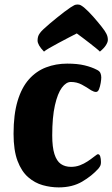

<svg xmlns="http://www.w3.org/2000/svg" viewBox="-20 -800 488 833"><path d="M234.7 13Q200 13 165.5 3.4Q131 -6.2 102.2 -31.2Q73.4 -56.2 56.1 -101.9Q38.8 -147.7 38.8 -219.7Q38.8 -303.5 56.3 -361.8Q73.8 -420.2 105.6 -455.9Q137.3 -491.5 179.9 -507.7Q222.4 -524 271.5 -524Q316 -524 347.2 -516.4Q378.3 -508.8 400.1 -497.3Q411.9 -491.8 415.6 -483.2Q419.4 -474.5 419.4 -464Q419.4 -455.2 416.9 -440.2Q414.4 -425.2 409.7 -413.1Q405.1 -401.1 396.3 -401.1Q387.6 -401.1 375.3 -408.3Q356.4 -421.4 334.9 -432.9Q313.4 -444.4 287.5 -444.4Q266.8 -444.4 248.4 -419.6Q230 -394.8 218.3 -343.3Q206.6 -291.9 206.6 -212.6Q206.6 -161.7 216.2 -131.5Q225.8 -101.4 243.9 -88.7Q262.1 -76.1 288.2 -76.1Q308.6 -76.1 326.5 -82.8Q344.3 -89.5 360.3 -100.1Q376.2 -110.7 388.5 -120.5Q397 -126.5 399.6 -128.7Q402.2 -130.9 405.2 -130.9Q411.8 -130.9 414.9 -121.3Q418 -111.7 418 -96.6Q418 -87.4 415.5 -81.7Q413 -76.1 407.2 -68.8Q379 -37.1 336.4 -12Q293.8 13 234.7 13ZM170.9 -576.1Q156.3 -591 149.7 -602.9Q143 -614.8 143 -624Q143 -631.8 144.9 -640Q146.8 -648.1 153.3 -656.6Q157.3 -662.6 168.4 -673.2Q179.5 -683.8 194.6 -696.5Q209.7 -709.2 226.3 -722.7Q242.9 -736.1 258.4 -748Q273.9 -759.8 285.7 -767.6Q296.5 -774.6 302.4 -777.5Q308.3 -780.4 316.6 -780.4Q324.6 -780.4 330 -777.5Q335.4 -774.6 344.5 -767.6Q364 -750.9 384.3 -727.9Q404.5 -704.9 420.8 -684.3Q437 -663.8 441.7 -653.3Q445 -646.6 446.5 -640.1Q447.9 -633.6 447.9 -626.6Q447.9 -617.3 439.6 -604Q431.2 -590.7 413.4 -576.1Q409.6 -580.4 397.6 -590.1Q385.6 -599.8 370.1 -612Q354.6 -624.2 339.2 -635.7Q323.8 -647.3 313.1 -655Q297.9 -647.5 276.3 -636Q254.7 -624.5 232.4 -612.8Q210.2 -601.1 193.3 -591.1Q176.4 -581.2 170.9 -576.1Z"/></svg>

Font: Briem Hand Thin
Style: Regular
Weight: 100
Designer: Gunnlaugur SE Briem, Eben Sorkin
Foundry: Sorkin Type Co.
Version: Version 1.003